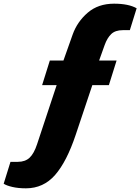

<svg xmlns="http://www.w3.org/2000/svg" viewBox="-37 -820 763 1044"><path d="M-17 179 20 60H60Q100 60 124 37.5Q148 15 165 -37L271 -357H192L234 -491H308L358 -632Q383 -702 440 -751Q497 -800 583 -800Q662 -800 706 -775L669 -656H631Q590 -656 568 -635Q546 -614 532 -575L502 -491H597L555 -357H465L375 -88Q326 59 262.5 131.5Q199 204 104 204Q62 204 30 196.5Q-2 189 -17 179Z"/></svg>

Font: Exo Black
Style: Italic
Weight: 900
Italic angle: -9°
Designer: Natanael Gama
Foundry: Natanael Gama
Version: Version 1.500; ttfautohint (v1.6)